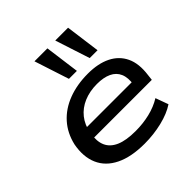

<svg xmlns="http://www.w3.org/2000/svg" viewBox="-201 -924 1091 1091"><g transform="rotate(-45 344.5 -378.0)"><path d="M349 9Q242 9 172.5 -25Q103 -59 75.5 -122Q48 -185 64 -270Q81 -344 127 -395.5Q173 -447 243.5 -474Q314 -501 402 -501Q484 -501 540.5 -473Q597 -445 623 -390.5Q649 -336 638 -254L634 -219H146L157 -290H567L541 -271Q549 -323 534.5 -356.5Q520 -390 485 -406.5Q450 -423 397 -423Q338 -423 291 -403Q244 -383 214 -345.5Q184 -308 174 -254V-249Q164 -193 181 -155Q198 -117 243 -97.5Q288 -78 363 -78Q423 -78 477 -91Q531 -104 575 -131L603 -54Q558 -24 490 -7.5Q422 9 349 9ZM472 -556 404 -765H507L535 -556ZM305 -556 237 -765H341L369 -556Z"/></g></svg>

Font: Nunito Sans 10pt Expanded SemiBold
Style: Italic
Weight: 600
Width: 7
Italic angle: -9°
Designer: Vernon Adams
Foundry: Vernon Adams
Version: Version 3.101;gftools[0.9.27]